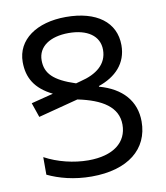

<svg xmlns="http://www.w3.org/2000/svg" viewBox="-82 -793 755 872"><g transform="rotate(-10 295.0 -357.0)"><path d="M537 -197C537 -291 479 -357 374 -386V-389C453 -416 507 -470 507 -554C507 -660 422 -724 280 -724C145 -724 52 -659 52 -556C52 -484 83 -430 162 -391L60 -365L83 -298L267 -346C379 -323 449 -279 449 -198C449 -117 385 -65 269 -65C202 -65 128 -83 69 -115V-34C121 -9 190 10 271 10C439 10 537 -70 537 -197ZM138 -549C138 -612 194 -650 280 -650C365 -650 421 -613 421 -548C421 -482 371 -443 296 -425L274 -419C173 -452 138 -489 138 -549Z"/></g></svg>

Font: Noto Sans Armenian SemiCondensed
Style: Regular
Weight: 400
Width: 4
Designer: Monotype Design Team
Foundry: Monotype Imaging Inc.
Version: Version 2.008